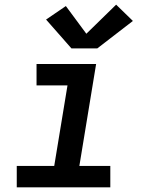

<svg xmlns="http://www.w3.org/2000/svg" viewBox="-20 -805 640 825"><path d="M52 0V-92H213L270 -438H137V-530H393L321 -92H454V0ZM287 -597 178 -721 263 -779 351 -660 479 -785 551 -715 398 -597Z"/></svg>

Font: Iosevka Curly Slab SmBdExObl
Style: Regular
Weight: 600
Width: 7
Italic angle: -9°
Monospace: yes
Designer: Belleve Invis
Foundry: Belleve Invis
Version: Version 11.1.0; ttfautohint (v1.8.3)